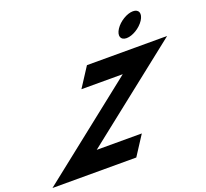

<svg xmlns="http://www.w3.org/2000/svg" viewBox="-175 -1315 1638 1528"><g transform="rotate(-20 643.5 -551.5)"><path d="M1098.4 -1103C1047.4 -1103 979.9 -1062 946.8 -1011C913.8 -960 928.3 -919 979.3 -919C1030.3 -919 1097.8 -960 1130.8 -1011C1163.9 -1062 1149.4 -1103 1098.4 -1103ZM1287.4 -825H608.4L501.5 -660H851.5L16 0H726L832.9 -165H450.9Z"/></g></svg>

Font: Hussar
Style: BdWodka
Weight: 700
Foundry: Cannot Into Space Fonts
Version: Version 2.00